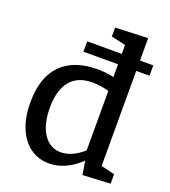

<svg xmlns="http://www.w3.org/2000/svg" viewBox="-142 -877 880 991"><g transform="rotate(20 298.5 -381.5)"><path d="M501 -71 576 -53V-1L424 7L412 -67Q329 10 240 10Q183 10 138.5 -21Q94 -52 68.5 -111.5Q43 -171 43 -254Q43 -393 113 -463Q183 -533 312 -533Q357 -533 401 -523V-593H211V-650H401V-699L322 -717V-766L501 -773V-650H574V-593H501ZM277 -65Q339 -65 401 -120V-447Q352 -460 310 -460Q230 -460 188.5 -410Q147 -360 147 -263Q147 -171 182.5 -118Q218 -65 277 -65Z"/></g></svg>

Font: Bitter Pro Medium
Style: Regular
Weight: 500
Designer: Sol Matas, and Bitter project Authors
Foundry: Sol Matas
Version: Version 1.010